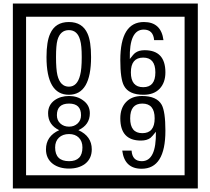

<svg xmlns="http://www.w3.org/2000/svg" viewBox="-20 -980 1195 1090"><path d="M1103 90H53V-960H1103ZM1028 15V-885H128V15ZM497 -656Q497 -442 371 -442Q244 -442 244 -656Q244 -744 265 -789Q294 -855 371 -855Q448 -855 477 -789Q497 -745 497 -656ZM444 -656Q444 -723 435 -752Q420 -809 371 -809Q322 -809 306 -752Q298 -723 298 -656Q298 -587 306 -553Q322 -488 371 -488Q419 -488 435 -554Q444 -587 444 -656ZM919 -569Q919 -511 886.5 -476.5Q854 -442 795 -442Q711 -442 684 -493Q663 -531 663 -639Q663 -855 797 -855Q895 -855 908 -752H855Q850 -812 796 -812Q713 -812 717 -645Q738 -673 748 -680Q768 -695 801 -695Q919 -695 919 -569ZM862 -569Q862 -653 793 -653Q723 -653 723 -569Q723 -485 793 -485Q862 -485 862 -569ZM501 -132Q501 -79 462 -49Q426 -23 372 -23Q317 -23 281 -49Q241 -79 241 -132Q241 -207 316 -241Q253 -271 253 -337Q253 -384 290 -411Q324 -435 372 -435Q419 -435 452 -410Q490 -383 490 -337Q490 -271 425 -241Q501 -207 501 -132ZM440 -326Q440 -392 372 -392Q303 -392 303 -326Q303 -297 322.5 -279Q342 -261 372 -261Q401 -261 420.5 -279Q440 -297 440 -326ZM448 -143Q448 -178 427.5 -198.5Q407 -219 372 -219Q336 -219 314.5 -198.5Q293 -178 293 -143Q293 -65 372 -65Q448 -65 448 -143ZM919 -238Q919 -22 784 -22Q687 -22 674 -125H727Q731 -65 785 -65Q868 -65 865 -232Q844 -205 834 -197Q814 -182 780 -182Q663 -182 663 -308Q663 -366 695.5 -400.5Q728 -435 786 -435Q870 -435 898 -385Q919 -346 919 -238ZM858 -308Q858 -392 788 -392Q719 -392 719 -308Q719 -224 788 -224Q858 -224 858 -308Z"/></svg>

Font: Unicode BMP Fallback SIL
Style: Regular
Weight: 400
Foundry: NRSI, SIL International
Version: Version 5.1 Based on Unicode 5.1